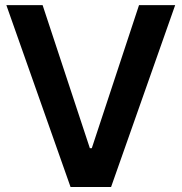

<svg xmlns="http://www.w3.org/2000/svg" viewBox="-20 -748 726 768"><path d="M150.4 -727.5 339.4 -155.3H347.2L536.1 -727.5H680.7L424.3 0H262.2L5.4 -727.5Z"/></svg>

Font: Inter Tight SemiBold
Style: Regular
Weight: 600
Designer: Rasmus Andersson
Foundry: rsms
Version: Version 3.004; ttfautohint (v1.8.4.7-5d5b)